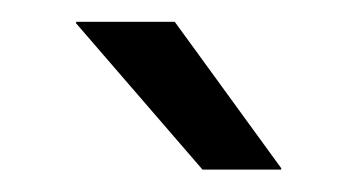

<svg xmlns="http://www.w3.org/2000/svg" viewBox="-20 -703 324 175"><path d="M49.4 -683.1H139.3L236.3 -549.7V-548.4H164.6L49.4 -681.7Z"/></svg>

Font: Anek Devanagari Medium
Style: Regular
Weight: 500
Designer: Kailash Malviya (Devanagari) & Yesha Goshar (Latin)
Foundry: Ek Type
Version: Version 1.003